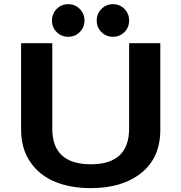

<svg xmlns="http://www.w3.org/2000/svg" viewBox="-20 -912 890 942"><path d="M315 -731.5Q281.5 -731.5 258.2 -754.5Q235 -777.5 235 -811Q235 -845 258.2 -868.2Q281.5 -891.5 315 -891.5Q348 -891.5 371.2 -868.2Q394.5 -845 394.5 -811Q394.5 -777.5 371.2 -754.5Q348 -731.5 315 -731.5ZM534 -731.5Q501 -731.5 477.8 -754.5Q454.5 -777.5 454.5 -811Q454.5 -845 477.8 -868.2Q501 -891.5 534 -891.5Q567.5 -891.5 590.5 -868.2Q613.5 -845 613.5 -811Q613.5 -777.5 590.5 -754.5Q567.5 -731.5 534 -731.5ZM426 11Q325 11 248.8 -20.8Q172.5 -52.5 128 -118Q83.5 -183.5 83.5 -275.5V-700H236.5V-280.5Q236.5 -106 426 -106Q613.5 -106 613.5 -281.5V-700H766.5V-275.5Q766.5 -138 673.2 -63.5Q580 11 426 11Z"/></svg>

Font: League Mono Wide SemiBold
Style: Regular
Weight: 600
Width: 8
Designer: Tyler Finck
Foundry: The League of Moveable Type / Tyler Finck
Version: Version 2.210